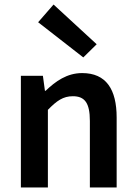

<svg xmlns="http://www.w3.org/2000/svg" viewBox="-20 -826 601 846"><path d="M72 0H191V-342C230 -382 258 -402 301 -402C353 -402 376 -373 376 -293V0H494V-308C494 -432 448 -504 342 -504C275 -504 225 -468 181 -426H178L169 -492H72ZM347 -573 406 -631 216 -806 148 -728Z"/></svg>

Font: Source Sans Pro Semibold
Style: Regular
Weight: 600
Designer: Paul D. Hunt
Foundry: Adobe Systems Incorporated
Version: Version 3.006;hotconv 1.0.111;makeotfexe 2.5.65597